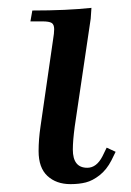

<svg xmlns="http://www.w3.org/2000/svg" viewBox="-20 -466 336 493"><path d="M58.1 -411.1 63 -439Q151.4 -439 214.8 -445.8L212.9 -418L171.9 -141.1Q167 -104.5 167 -82Q167 -35.2 204.1 -35.2Q228 -35.2 243.2 -64.9L253.9 -86.9L276.9 -76.2L266.1 -54.2Q253.9 -30.3 235.8 -16.1Q217.8 -2 200.4 2.4Q183.1 6.8 161.1 6.8Q124.5 6.8 101.8 -14.2Q79.1 -35.2 79.1 -78.1Q79.1 -107.9 84 -141.1L116.2 -363.8Q119.1 -380.9 119.1 -391.1Q119.1 -402.8 112.8 -407Q106.4 -411.1 88.9 -411.1Z"/></svg>

Font: Dihjauti
Style: Bold Italic
Weight: 700
Italic angle: -9°
Designer: T. Christopher White
Version: Version 3.0.0